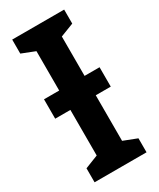

<svg xmlns="http://www.w3.org/2000/svg" viewBox="-184 -773 688 832"><g transform="rotate(-30 159.5 -357.0)"><path d="M30 -714V-644L96 -618V-421H20V-324H96V-96L30 -70V0H290V-70L223 -96V-324H298V-421H223V-618L290 -644V-714Z"/></g></svg>

Font: Noto Sans UI Condensed
Style: Bold
Weight: 700
Width: 3
Designer: Monotype Design Team
Foundry: Monotype Imaging Inc.
Version: 1.001